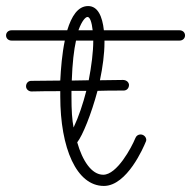

<svg xmlns="http://www.w3.org/2000/svg" viewBox="-197 -606 631 634"><path d="M414 -489C414 -499 406 -506 396 -506H146C141 -552 126 -586 94 -586C60 -586 39 -552 25 -506H-159C-169 -506 -177 -499 -177 -489C-177 -479 -169 -472 -159 -472H17C8 -429 4 -380 2 -340L-94 -339C-104 -339 -111 -331 -111 -321C-111 -311 -102 -304 -93 -304C-54 -305 -37 -305 2 -305V-288C2 -116 56 8 146 8C223 8 278 -122 284 -137C285 -139 286 -141 286 -144C286 -153 278 -162 267 -162C260 -162 253 -158 250 -150C237 -118 189 -29 144 -29C105 -29 75 -76 58 -136C76 -159 104 -228 125 -306C149 -307 177 -307 211 -307C222 -307 229 -315 229 -326C228 -336 219 -342 209 -342L133 -341C142 -384 148 -428 148 -466V-472H396C406 -472 414 -479 414 -489ZM54 -472H111C111 -434 105 -388 96 -341L40 -340C42 -398 47 -440 54 -472ZM46 -185C41 -210 39 -241 39 -288V-306C52 -306 68 -306 88 -306C77 -263 63 -221 46 -185ZM92 -550C100 -550 106 -533 109 -506H62C74 -539 86 -550 92 -550Z"/></svg>

Font: Sacramento
Style: Regular
Weight: 400
Designer: Astigmatic (AOETI)
Foundry: Astigmatic (AOETI)
Version: Version 1.000